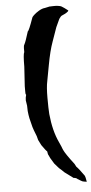

<svg xmlns="http://www.w3.org/2000/svg" viewBox="-59 -754 444 934"><g transform="rotate(-5 163.0 -287.0)"><path d="M66 -343 72 -438Q72 -499 78 -509V-528Q78 -540 82 -546Q89 -559 104 -608Q109 -608 132 -673Q132 -675 141 -684Q150 -693 166.5 -703Q183 -713 197 -714L220 -719H224Q228 -719 238.5 -719.5Q249 -720 252.5 -719.5Q256 -719 264 -718Q272 -717 278 -714Q290 -707 309 -692Q309 -684 274 -669Q272 -669 262 -655L244 -616L220 -548Q204 -504 191.5 -435Q179 -366 177 -357Q171 -330 171 -277Q171 -224 173 -198Q181 -115 208 -58Q215 -44 218 -35.5Q221 -27 222 -25Q223 -23 225 -18Q234 2 274 54L282 69Q293 79 319 116Q322 121 326 146Q310 144 305 142Q300 140 283 129L282 130Q283 128 277.5 125Q272 122 264 122L222 91Q207 76 197 68L176 44L159 16L152 1Q149 -2 147 -18Q142 -21 121 -51L108 -77L103 -96Q89 -131 86 -142L75 -186Q75 -188 72 -203Q69 -218 69 -248L65 -274Q65 -288 69 -301Q65 -305 66 -322Z"/></g></svg>

Font: Caveat Brush
Style: Regular
Weight: 400
Designer: Pablo Impallari
Foundry: Creative Lab NY
Version: Version 1.096; ttfautohint (v1.3)